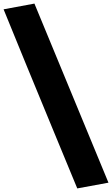

<svg xmlns="http://www.w3.org/2000/svg" viewBox="-53 -826 625 1071"><path d="M552 193Q436 215 378 225Q332 114 248 -89.5Q164 -293 95.5 -459.5Q27 -626 -33 -774L139 -806Z"/></svg>

Font: Repo
Style: ExtraBlack
Weight: 1000
Designer: Stefan Peev
Foundry: Context Ltd
Version: Version 001.000